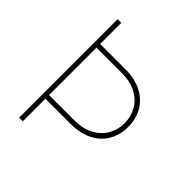

<svg xmlns="http://www.w3.org/2000/svg" viewBox="-193 -846 980 980"><g transform="rotate(45 297.5 -355.5)"><path d="M124 -163.1V0H97.7V-710.9H124V-558.1H307.1Q375.5 -558.1 424.6 -532.5Q473.6 -506.8 499.3 -462.2Q524.9 -417.5 524.9 -360.4Q524.9 -302.7 499.3 -258.1Q473.6 -213.4 424.1 -188.2Q374.5 -163.1 305.2 -163.1ZM124 -531.7V-189.5H305.2Q370.1 -189.5 413.6 -214.1Q457 -238.8 477.8 -277.6Q498.5 -316.4 498.5 -359.4Q498.5 -404.3 478 -443.6Q457.5 -482.9 413.8 -507.3Q370.1 -531.7 305.2 -531.7Z"/></g></svg>

Font: Mardoto Thin
Style: Regular
Weight: 250
Designer: Christian Robertson, Vahan Hovhannisyan
Foundry: Google
Version: Version 1.000